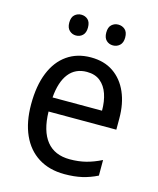

<svg xmlns="http://www.w3.org/2000/svg" viewBox="-111 -804 732 892"><g transform="rotate(15 255.0 -358.0)"><path d="M264 -546Q328 -546 372.5 -515.5Q417 -485 440.5 -431Q464 -377 464 -306V-252H138Q140 -159 178.5 -111Q217 -63 290 -63Q332 -63 367.5 -72Q403 -81 441 -100V-25Q405 -7 368 1.5Q331 10 284 10Q211 10 158.5 -23Q106 -56 78.5 -117.5Q51 -179 51 -264Q51 -353 76.5 -416Q102 -479 150 -512.5Q198 -546 264 -546ZM263 -476Q208 -476 176.5 -436Q145 -396 139 -320H377Q377 -365 365 -400Q353 -435 328 -455.5Q303 -476 263 -476ZM124 -676Q124 -702 137.5 -714Q151 -726 169 -726Q188 -726 201 -714Q214 -702 214 -676Q214 -651 201 -638.5Q188 -626 169 -626Q151 -626 137.5 -638.5Q124 -651 124 -676ZM302 -676Q302 -702 315.5 -714Q329 -726 347 -726Q366 -726 379.5 -714Q393 -702 393 -676Q393 -651 379.5 -638.5Q366 -626 347 -626Q328 -626 315 -638.5Q302 -651 302 -676Z"/></g></svg>

Font: Noto Sans Khmer SemiCondensed
Style: Regular
Weight: 400
Width: 4
Designer: Danh Hong and the Monotype Design Team
Foundry: Monotype Imaging Inc.
Version: Version 2.004